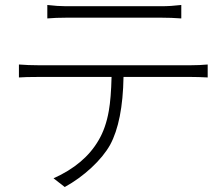

<svg xmlns="http://www.w3.org/2000/svg" viewBox="-20 -729 894 771"><path d="M240 22 195 -13Q320 -69 376 -166Q405 -215 417 -284Q426 -335 428 -420H133Q82 -420 56 -418V-470Q94 -467 133 -467H440H747Q781 -467 814 -470V-418Q776 -420 747 -420H476Q473 -241 422 -147Q396 -101 347 -55.5Q298 -10 240 22ZM170 -655V-709Q212 -704 245 -704H436H628Q666 -704 708 -709V-655Q669 -658 628 -658H247Q203 -658 170 -655Z"/></svg>

Font: GenSekiGothic TW L
Style: Regular
Weight: 300
Version: Version 1.501;PS 1;hotconv 16.6.51;makeotf.lib2.5.65220